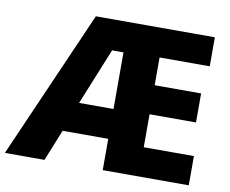

<svg xmlns="http://www.w3.org/2000/svg" viewBox="-82 -813 1093 912"><g transform="rotate(10 464.5 -357.0)"><path d="M883 0H468V-151H248L187 0H-4L309 -714H883V-574H641V-440H865V-300H641V-141H883ZM302 -295H468V-568H413Z"/></g></svg>

Font: Noto Sans Syriac Eastern ExtraBold
Style: Regular
Weight: 800
Designer: Patrick Giasson and the Monotype Design Team
Foundry: Monotype Imaging Inc.
Version: Version 3.001